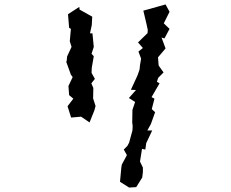

<svg xmlns="http://www.w3.org/2000/svg" viewBox="-20 -785 1040 864"><path d="M725 -765 625 -737 639 -678 645 -650 644 -636 601 -594 623 -569 603 -553 615 -521 610 -492 608 -472 599 -446 569 -381 592 -380 560 -344 588 -326 576 -291 575 -234 577 -217 576 -198 561 -143 553 -128 537 -112 551 -87 528 -44 526 -31 520 33 561 59 593 57 620 14 623 -10V-31L610 -58L619 -115L634 -112L638 -141L665 -198H643L659 -227L678 -280L663 -294L675 -341L662 -348L698 -410L686 -417L692 -435L716 -459L694 -490L691 -527L725 -567L707 -616L720 -612L743 -655L717 -680L743 -732ZM278 -507 299 -449 307 -438 288 -398 291 -357 310 -341 284 -307 300 -256 345 -260 383 -234 405 -289 410 -308 399 -342 400 -389 391 -410 407 -430 392 -457 393 -480 402 -532 392 -543 402 -574 396 -635H385L393 -672L395 -710L338 -742L337 -754L286 -721L291 -660L299 -655L294 -599L302 -574L282 -531L280 -510Z"/></svg>

Font: チョークS
Style: Regular
Weight: 400
Designer: [Stick] Fontworks Inc.
Foundry: [Stick] Fontworks Inc.
Version: Version 1.200;FEAKit 1.0